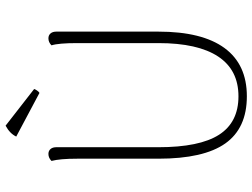

<svg xmlns="http://www.w3.org/2000/svg" viewBox="-128 -762 902 686"><g transform="rotate(-90 323.0 -419.0)"><path d="M553 -304Q553 -148 494.5 -68Q436 12 322 12Q208 12 153.5 -65Q99 -142 99 -304V-594Q99 -656 91 -686Q102 -697 116 -697Q127 -697 133.5 -689.5Q140 -682 140 -669V-304Q140 -157 184.5 -87.5Q229 -18 322 -18Q416 -18 464 -90.5Q512 -163 512 -304V-594Q512 -661 504 -686Q515 -697 529 -697Q540 -697 546.5 -689.5Q553 -682 553 -669ZM217 -850 348 -748Q347 -744 342.5 -737.5Q338 -731 334 -729L178 -812Q189 -835 217 -850Z"/></g></svg>

Font: Arima Madurai ExtraLight
Style: Regular
Weight: 275
Designer: Joana Correia and Natanael Gama
Foundry: NDISCOVER
Version: Version 1.020